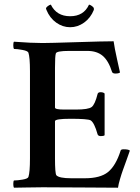

<svg xmlns="http://www.w3.org/2000/svg" viewBox="-20 -832 622 854"><path d="M376 -811.5Q381.8 -810.5 389.6 -804.7Q397.5 -798.8 397.5 -793.9V-788.1Q382.8 -752 354 -731.4Q325.2 -710.9 292 -710.9Q258.8 -710.9 230 -731.4Q201.2 -752 186.5 -788.1Q184.6 -792 184.6 -793.9Q184.6 -798.8 192.4 -804.7Q200.2 -810.5 206.1 -811.5Q231.4 -759.8 292 -759.8Q352.5 -759.8 376 -811.5ZM168.9 -640.6Q200.2 -640.6 321.3 -644.5Q442.4 -648.4 485.4 -648.4Q489.3 -619.1 501 -566.9Q512.7 -514.6 513.7 -509.8Q508.8 -504.9 493.2 -504.9Q481.4 -504.9 478.5 -511.7Q462.9 -561.5 437 -583.5Q411.1 -605.5 369.1 -605.5H287.1Q232.4 -605.5 228.5 -594.7Q224.6 -584 224.6 -530.3V-353.5Q224.6 -344.7 265.6 -344.7H317.4Q373 -344.7 387.7 -356Q402.3 -367.2 414.1 -414.1Q416 -421.9 427.7 -421.9Q439.5 -421.9 445.3 -416V-230.5Q441.4 -226.6 428.7 -226.6Q417 -226.6 414.1 -234.4Q399.4 -287.1 382.8 -296.9Q369.1 -303.7 293.9 -303.7Q224.6 -303.7 224.6 -293V-127Q224.6 -62.5 230.5 -52.7Q242.2 -39.1 296.9 -39.1H357.4Q425.8 -39.1 460 -66.4Q495.1 -94.7 516.6 -162.1Q517.6 -168 530.3 -168Q551.8 -168 557.6 -162.1Q554.7 -153.3 543.5 -122.1Q532.2 -90.8 526.4 -74.7Q520.5 -58.6 513.7 -35.2Q506.8 -11.7 504.9 2.9Q479.5 2.9 361.3 2Q243.2 1 169.9 1Q136.7 1 93.8 2Q50.8 2.9 42 2.9Q39.1 -2 39.1 -13.7Q39.1 -25.4 42 -29.3Q57.6 -29.3 80.6 -33.2Q103.5 -37.1 106.4 -44.9Q113.3 -65.4 113.3 -127V-515.6Q113.3 -577.1 106.4 -597.7Q103.5 -605.5 80.1 -609.9Q56.6 -614.3 42 -614.3Q39.1 -619.1 39.1 -630.9Q39.1 -642.6 42 -646.5Q120.1 -640.6 168.9 -640.6Z"/></svg>

Font: Crimson
Style: Semibold
Weight: 600
Version: Version 0.8